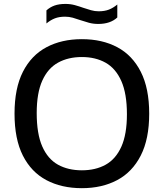

<svg xmlns="http://www.w3.org/2000/svg" viewBox="-20 -949 834 978"><path d="M397 9.5Q293.5 9.5 216.2 -31.5Q139 -72.5 96.5 -156.5Q54 -240.5 54 -370Q54 -499.5 96.8 -583.5Q139.5 -667.5 216.8 -708.5Q294 -749.5 397 -749.5Q500.5 -749.5 577.5 -708.5Q654.5 -667.5 697.2 -583.2Q740 -499 740 -370Q740 -241 697 -156.8Q654 -72.5 576.8 -31.5Q499.5 9.5 397 9.5ZM397 -81.5Q467 -81.5 518.5 -110.2Q570 -139 598.2 -202Q626.5 -265 626.5 -367Q626.5 -472 598 -536.2Q569.5 -600.5 518 -629.5Q466.5 -658.5 397 -658.5Q327.5 -658.5 275.8 -630Q224 -601.5 195.5 -538.5Q167 -475.5 167 -373Q167 -267.5 195.2 -203.2Q223.5 -139 275.2 -110.2Q327 -81.5 397 -81.5ZM480.5 -827Q455 -827 432.5 -833.2Q410 -839.5 389 -846.5Q369.5 -853.5 350.5 -858.8Q331.5 -864 311.5 -864Q281.5 -864 259.5 -855.5Q237.5 -847 216.5 -829.5V-896Q234.5 -912.5 257.8 -920.8Q281 -929 313.5 -929Q339 -929 361.5 -922.8Q384 -916.5 405 -909Q424.5 -902.5 443.5 -897Q462.5 -891.5 482.5 -891.5Q512.5 -891.5 534.5 -900Q556.5 -908.5 577.5 -926V-860Q542 -827 480.5 -827Z"/></svg>

Font: Encode Sans SmExp Md
Style: Regular
Weight: 500
Width: 6
Designer: Multiple Designers
Foundry: Impallari Type
Version: Version 3.002; ttfautohint (v1.8.3) -l 8 -r 50 -G 200 -x 14 